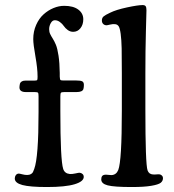

<svg xmlns="http://www.w3.org/2000/svg" viewBox="-20 -734 690 761"><path d="M462.9 -295.4V-444.3Q462.9 -508.3 462.2 -542.5Q461.4 -576.7 458.3 -599.9Q455.1 -623 450.2 -630.1Q445.3 -637.2 436.5 -638.2Q426.8 -639.2 416 -636.5Q405.3 -633.8 401.4 -633.8Q393.6 -634.3 388.7 -639.4Q383.8 -644.5 383.8 -652.8Q383.8 -663.1 390.6 -668.9Q397.5 -674.8 416.5 -683.6Q439.9 -695.3 483.2 -704.6Q526.4 -713.9 545.4 -713.9Q554.2 -713.9 557.4 -709.2Q560.5 -704.6 560.5 -693.4Q560.5 -686.5 558.3 -609.9Q556.2 -533.2 556.2 -442.9V-301.8Q556.2 -83 564.9 -58.6Q570.3 -43.5 586.4 -42.5Q592.3 -42 599.9 -42.7Q607.4 -43.5 611.8 -43Q617.2 -42.5 621.6 -38.3Q626 -34.2 626 -28.3Q626 -16.6 616.9 -9.5Q607.9 -2.4 579.8 2.4Q551.8 7.3 502.4 7.3Q432.6 7.3 407 0.7Q381.3 -5.9 381.3 -22.9Q381.3 -40 395.5 -41.5Q399.4 -42 408.7 -41Q418 -40 421.9 -40Q440.9 -41 448.7 -60.1Q462.9 -96.2 462.9 -295.4ZM117.2 -369.1H82.5Q57.1 -369.1 57.1 -387.7Q57.1 -393.1 59.1 -402.8Q63.5 -414.6 82 -414.6H116.7Q125.5 -414.6 127.2 -416.5Q128.9 -418.5 128.9 -428.7V-431.2Q128.9 -462.4 120.4 -510.5Q111.8 -558.6 111.8 -579.1Q111.8 -609.4 123.3 -635.3Q134.8 -661.1 152.8 -677.2Q170.9 -693.4 192.1 -702.1Q213.4 -710.9 234.4 -710.9Q270.5 -710.9 290.3 -696Q310.1 -681.2 310.1 -657.7Q310.1 -636.2 298.8 -622.1Q287.6 -607.9 270 -607.9Q258.3 -607.9 248.5 -615Q238.8 -622.1 232.9 -630.9Q227.1 -639.6 217.5 -646.7Q208 -653.8 197.3 -653.8Q187.5 -653.8 181.2 -642.3Q174.8 -630.9 174.8 -618.2Q174.8 -607.4 179 -598.9Q183.1 -590.3 189.2 -580.8Q195.3 -571.3 201.4 -556.9Q207.5 -542.5 211.9 -513.7Q216.3 -484.9 216.8 -444.8V-430.7Q217.3 -419.4 219.5 -417.2Q221.7 -415 231.4 -415H282.2Q299.3 -415 305.9 -411.6Q312.5 -408.2 312.5 -397.5Q312.5 -387.7 310.5 -380.9Q306.6 -369.1 283.2 -369.1H235.4Q224.1 -369.1 221.7 -366.5Q219.2 -363.8 219.2 -351.6V-295.4Q219.2 -99.1 230.5 -64.5Q236.3 -46.4 256.3 -44.4Q265.6 -43.5 279.1 -46.6Q292.5 -49.8 296.4 -49.3Q303.2 -48.3 307.6 -43.9Q312 -39.6 312 -33.2Q312 -14.6 275.6 -3.7Q239.3 7.3 166 7.3Q98.6 7.3 68.6 -0.7Q38.6 -8.8 38.6 -26.4Q38.6 -34.2 42.5 -39.6Q46.4 -44.9 52.7 -45.9Q56.6 -46.4 68.1 -43.2Q79.6 -40 89.4 -40.5Q98.1 -41 103.3 -44.4Q108.4 -47.9 110.6 -51.8Q112.8 -55.7 115.7 -64.5Q132.8 -110.8 132.8 -290V-352.1Q132.8 -363.8 130.6 -366.5Q128.4 -369.1 117.2 -369.1Z"/></svg>

Font: Cooper* Medium
Style: Regular
Weight: 500
Designer: Owen Earl
Foundry: indestructible type*
Version: Version 0.001